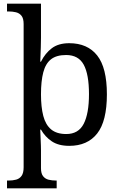

<svg xmlns="http://www.w3.org/2000/svg" viewBox="-20 -780 654 1040"><path d="M18 240V198H26Q49 198 67.5 193Q86 188 97 172.5Q108 157 108 126V-650Q108 -680 96.5 -694.5Q85 -709 66.5 -713.5Q48 -718 26 -718H18V-760H202V-576Q202 -554 201 -523Q200 -492 199 -469Q198 -446 198 -446H202Q225 -492 261 -519Q297 -546 355 -546Q454 -546 506.5 -479.5Q559 -413 559 -269Q559 -124 506.5 -57Q454 10 355 10Q297 10 260.5 -14.5Q224 -39 202 -78H198Q198 -78 198.5 -64Q199 -50 200 -30Q201 -10 201.5 8.5Q202 27 202 35V131Q202 160 213.5 174.5Q225 189 243.5 193.5Q262 198 284 198H287V240ZM339 -54Q405 -54 433.5 -109.5Q462 -165 462 -270Q462 -377 433.5 -429.5Q405 -482 338 -482Q286 -482 256.5 -459Q227 -436 214.5 -388.5Q202 -341 202 -269Q202 -200 214.5 -152Q227 -104 257 -79Q287 -54 339 -54Z"/></svg>

Font: Noto Serif Sinhala
Style: Regular
Weight: 400
Designer: Jelle Bosma - Monotype Design Team
Foundry: Monotype Imaging Inc.
Version: Version 2.006